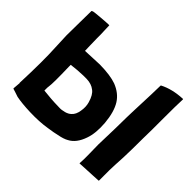

<svg xmlns="http://www.w3.org/2000/svg" viewBox="-131 -715 886 886"><g transform="rotate(45 312.5 -272.0)"><path d="M606 -546 607 -544Q605 -510 605 -403V-345Q604 -320 604 -286Q604 -215 602 -161Q599 -111 598 -74V-42V-5Q598 -4 596 -4Q595 -4 559 -2L517 0L497 1L480 2Q478 2 478 1Q480 -31 479 -62Q478 -89 478 -120Q478 -130 481 -230Q482 -255 482 -301Q483 -322 483 -337Q489 -485 489 -516L490 -518Q538 -543 605 -546ZM291 -133Q307 -147 311 -175Q316 -203 309 -227Q298 -266 278 -280Q258 -296 226 -297Q211 -298 166 -295L128 -291V-278Q131 -173 127 -149L126 -140V-131V-121Q185 -115 197 -115Q208 -114 230 -114Q244 -113 263 -118Q281 -123 291 -133ZM330 -372Q376 -354 399 -318Q423 -280 429 -213Q434 -150 419 -108Q401 -55 364 -36Q347 -26 315 -20Q295 -15 260 -10Q212 -2 149 -4Q94 -6 59 -13L38 -20L19 -26L18 -28L21 -65H20Q26 -213 21 -299L18 -373Q18 -427 19 -460Q20 -493 20 -533V-534L21 -535Q26 -539 41 -540L73 -543Q107 -546 123 -546Q125 -546 125 -545Q125 -530 126 -514Q127 -503 127 -486V-463Q127 -437 128 -416Q129 -395 129 -383Q208 -387 222 -387Q291 -386 330 -372Z"/></g></svg>

Font: Tovari Sans
Style: Bold
Weight: 700
Designer: Verneri Kontto, Denis Ignatov
Foundry: Verneri Kontto
Version: Version 1.10 May 7, 2019